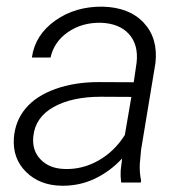

<svg xmlns="http://www.w3.org/2000/svg" viewBox="-20 -559 564 588"><path d="M18.1 0ZM351.1 0Q348.6 -18.6 349.6 -37.1L354 -73.7Q317.4 -34.2 270.3 -11.7Q223.1 10.7 168.5 9.8Q101.6 8.8 59.8 -32.5Q18.1 -73.7 22.5 -136.2Q26.4 -188.5 58.3 -226.8Q90.3 -265.1 149.4 -286.4Q208.5 -307.6 281.7 -307.6L389.6 -307.1L398.4 -367.7Q404.3 -421.9 375 -454.6Q345.7 -487.3 288.6 -489.3Q231 -490.2 188.2 -460.7Q145.5 -431.2 134.8 -382.8H77.6Q87.4 -452.1 148.9 -495.8Q210.4 -539.6 294.4 -538.6Q376 -536.6 420.2 -489.3Q464.4 -441.9 456.1 -366.2L412.1 -100.6L408.2 -58.1Q406.7 -31.7 412.1 -5.9L411.1 0ZM178.2 -41.5Q231.9 -39.6 281 -67.1Q330.1 -94.7 362.3 -145.5L382.3 -262.2L289.1 -262.7Q200.2 -262.7 144 -231.2Q87.9 -199.7 82 -141.1Q77.6 -98.1 104.7 -70.3Q131.8 -42.5 178.2 -41.5Z"/></svg>

Font: Roboto Light
Style: Italic
Weight: 300
Italic angle: -12°
Designer: Google
Version: Version 2.134; 2016; ttfautohint (v1.6)